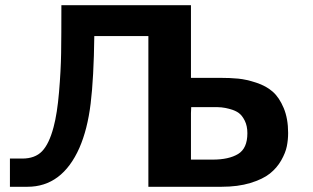

<svg xmlns="http://www.w3.org/2000/svg" viewBox="-20 -715 1198 735"><path d="M18 0V-108H65Q114 -108 141 -136Q168 -164 185 -228Q199 -280 206 -362.5Q213 -445 214 -512Q215 -579 215 -695H711V-417H821Q861 -417 892 -414Q923 -411 961 -398.5Q999 -386 1024 -364Q1049 -342 1066 -301.5Q1083 -261 1083 -206Q1083 -180 1078 -155Q1073 -130 1056.5 -101Q1040 -72 1013 -50.5Q986 -29 938.5 -14.5Q891 0 828 0H548V-577H341Q339 -417 327 -318.5Q315 -220 284 -149Q218 0 85 0ZM711 -104H794Q856 -104 891.5 -125.5Q927 -147 927 -205Q927 -233 917 -253Q907 -273 894 -282.5Q881 -292 860.5 -297.5Q840 -303 827.5 -304Q815 -305 797 -305H712Q712 -301 711.5 -293.5Q711 -286 711 -282Z"/></svg>

Font: Coval
Style: Black
Weight: 1000
Foundry: Context Ltd
Version: Version 001.000